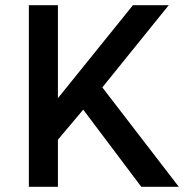

<svg xmlns="http://www.w3.org/2000/svg" viewBox="-20 -720 735 740"><path d="M91.2 0V-700H203.2V-341.6L492.4 -700H630.4L374.4 -383.1L669.2 0H524.6L300.8 -297.4L203.2 -181.6V0Z"/></svg>

Font: Geologica-Sharp
Style: Regular
Weight: 100
Designer: Sindre Bremnes, Frode Helland
Foundry: Monokrom Skriftforlag AS
Version: Version 1.010;gftools[0.9.28]